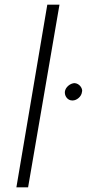

<svg xmlns="http://www.w3.org/2000/svg" viewBox="-20 -800 399 820"><path d="M182 -780 50 0H100L234 -780ZM257 -408C257 -407 257 -405 257 -404C257 -389 269 -371 288 -371C289 -371 290 -371 291 -371C307 -371 328 -387 330 -407C330 -409 331 -411 331 -412C331 -425 319 -443 299 -445C281 -445 259 -428 257 -408Z"/></svg>

Font: Jost Light
Style: Italic
Weight: 300
Italic angle: -5°
Version: Version 3.710